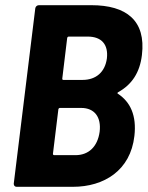

<svg xmlns="http://www.w3.org/2000/svg" viewBox="-20 -720 569 740"><path d="M498 -196C507 -274 483 -327 434 -359C431 -361 433 -363 436 -365C488 -394 519 -440 527 -508C543 -641 467 -700 332 -700H130C123 -700 117 -695 116 -688L33 -12C33 -5 37 0 44 0H261C381 0 483 -63 498 -196ZM245 -579H318C372 -579 398 -548 392 -495C385 -443 351 -412 298 -412H224C221 -412 220 -414 220 -417L239 -574C240 -577 242 -579 245 -579ZM271 -122H189C186 -122 184 -124 184 -127L205 -299C206 -302 208 -304 211 -304H293C344 -304 371 -269 364 -212C356 -154 321 -122 271 -122Z"/></svg>

Font: Barlow Semi Condensed
Style: Bold Italic
Weight: 700
Width: 4
Italic angle: -7°
Designer: Jeremy Tribby
Foundry: Tribby Type
Version: Version 1.422;hotconv 1.0.109;makeotfexe 2.5.65596